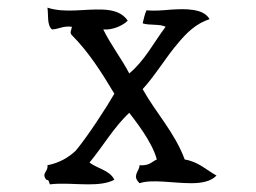

<svg xmlns="http://www.w3.org/2000/svg" viewBox="-20 -479 670 502"><path d="M546 -20C519 -35 499 -56 463 -62C436 -134 388 -183 353 -246C387 -283 414 -330 447 -368C469 -394 492 -417 528 -429C519 -444 504 -450 485 -453C466 -456 448 -455 429 -454C406 -452 383 -450 363 -452C358 -441 356 -430 353 -418C370 -412 398 -417 413 -409C382 -368 358 -320 318 -287C297 -327 270 -361 250 -402C273 -400 300 -411 314 -425C300 -446 276 -453 248 -454C201 -456 150 -444 104 -459C107 -443 102 -413 116 -402C135 -403 145 -412 168 -409C167 -400 161 -394 168 -387C212 -343 246 -289 279 -234C259 -199 209 -122 178 -85C159 -67 135 -53 104 -47C107 -30 87 -27 101 -9C110 -9 107 -1 111 3C141 -1 177 3 210 3C236 3 260 1 279 -9C267 -34 235 -38 214 -54C249 -96 278 -147 318 -184C330 -168 378 -109 390 -62C379 -58 372 -45 345 -47C344 -30 324 -20 345 0C377 -11 433 0 480 0C508 0 532 -5 546 -20Z"/></svg>

Font: Yuji Syuku Std R
Style: Regular
Weight: 400
Designer: Kataoka Yuji
Foundry: Kinuta Font Factory
Version: Version 3.000;hotconv 1.0.111;makeotfexe 2.5.65597